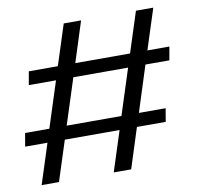

<svg xmlns="http://www.w3.org/2000/svg" viewBox="-79 -755 861 834"><g transform="rotate(-10 351.0 -337.5)"><path d="M356.5 0 413.5 -177H172L115 0H38.5L95.5 -177H-3L7 -235.5H114L179 -437.5H59L69.5 -496.5H197.5L255 -675H331.5L274.5 -496.5H516L573.5 -675H650L592.5 -496.5H689.5L679 -437.5H573.5L509 -235.5H627L617 -177H490L433.5 0ZM190.5 -235.5H432L497 -437.5H255.5Z"/></g></svg>

Font: Anybody ExtraExpanded Regular
Style: Italic
Weight: 400
Width: 8
Italic angle: -10°
Designer: Tyler Finck
Foundry: Etcetera Type Company
Version: Version 1.010; ttfautohint (v1.8.3) -l 8 -r 50 -G 200 -x 14 